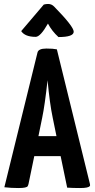

<svg xmlns="http://www.w3.org/2000/svg" viewBox="-20 -947 477 969"><path d="M160 -761Q106 -761 87 -790L201 -924Q212 -927 223 -927Q241 -927 254 -913Q352 -813 352 -787Q352 -760 275 -760Q242 -790 222 -828Q184 -761 160 -761ZM434 -18Q436 -11 432.5 -7Q429 -3 417.5 -0.5Q406 2 384 2Q348 2 319 0L286 -159H153L124 -19Q122 -11 119.5 -7Q117 -3 106 -0.5Q95 2 73 2Q37 2 2 -2L169 -681Q173 -702 214 -702Q248 -702 267 -698ZM174 -260H265L246 -353Q231 -424 220 -542Q206 -415 193 -353Z"/></svg>

Font: Yanone Kaffeesatz Bold
Style: Regular
Weight: 700
Designer: Yanone (Cyrillic: Daniel Pouzeot)
Foundry: Yanone
Version: Version 1.003;PS 001.003;hotconv 1.0.88;makeotf.lib2.5.64775